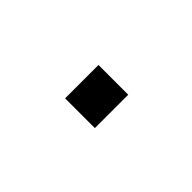

<svg xmlns="http://www.w3.org/2000/svg" viewBox="-15 -183 294 294"><g transform="rotate(45 132.0 -36.0)"><path d="M165.5 0H101.1V-72.3H165.5Z"/></g></svg>

Font: Ufes Sans Light
Style: Regular
Weight: 200
Designer: Ricardo Esteves & Thais Bronze
Foundry: ProDesignUfes - Ricardo Esteves, Thais Bronze (This is a derivative work, based on Roboto family, by Christian Robertson
Version: Version 2.0